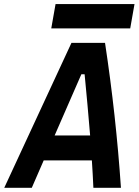

<svg xmlns="http://www.w3.org/2000/svg" viewBox="-52 -899 664 919"><path d="M-31.7 0H100.1L157.2 -131.3H387.7C390.6 -87.4 393.1 -43.9 395 0H526.9C511.2 -231.4 485.8 -462.4 450.7 -693.8H290ZM193.4 -763.2H571.3L591.8 -879.4H213.9ZM209.5 -250.5 337.4 -543.5H353C362.3 -445.8 371.6 -348.1 379.4 -250.5Z"/></svg>

Font: Cascadia Mono PL
Style: Bold Italic
Weight: 700
Italic angle: -10°
Monospace: yes
Designer: Aaron Bell
Foundry: Saja Typeworks
Version: Version 2404.023